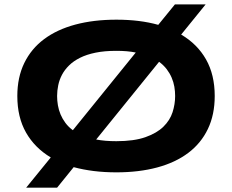

<svg xmlns="http://www.w3.org/2000/svg" viewBox="-20 -779 1073 888"><path d="M973.1 -335Q973.1 -248.5 941.4 -182.4Q909.7 -116.2 850.6 -71.8Q791.5 -27.3 707.3 -4.6Q623 18.1 518.1 18.1Q462.9 18.1 413.8 12Q364.7 5.9 320.8 -5.9L244.1 88.9H101.1L214.8 -50.8Q140.6 -95.2 100.3 -166Q60.1 -236.8 60.1 -335Q60.1 -421.4 92.3 -487.5Q124.5 -553.7 184.1 -598.1Q243.7 -642.6 328.4 -665.3Q413.1 -688 518.1 -688Q627 -688 711.9 -664.1L789.1 -758.8H931.2L817.9 -619.1Q892.6 -575.2 932.9 -504.2Q973.1 -433.1 973.1 -335ZM790 -335Q790 -356.4 786.4 -377.9Q782.7 -399.4 773.9 -419.9Q765.1 -440.4 751 -459Q736.8 -477.5 715.8 -493.2L424.8 -133.8Q445.3 -129.9 468.5 -127.9Q491.7 -126 518.1 -126Q599.6 -126 652.3 -144.5Q705.1 -163.1 735.6 -192.9Q766.1 -222.7 778.1 -260Q790 -297.4 790 -335ZM244.1 -335Q244.1 -313.5 247.8 -292Q251.5 -270.5 260 -250Q268.6 -229.5 282.5 -210.7Q296.4 -191.9 316.9 -176.8L607.9 -536.1Q588.4 -540 565.9 -542Q543.5 -543.9 518.1 -543.9Q463.4 -543.9 421.9 -535.4Q380.4 -526.9 350.1 -511.7Q319.8 -496.6 299.3 -476.3Q278.8 -456.1 266.6 -432.9Q254.4 -409.7 249.3 -384.5Q244.1 -359.4 244.1 -335Z"/></svg>

Font: REH Gaming
Style: Gaming
Weight: 700
Designer: Astigmatic (AOETI)
Foundry: Astigmatic (AOETI)
Version: Version 1.001 2011